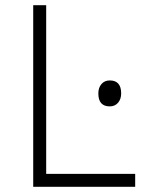

<svg xmlns="http://www.w3.org/2000/svg" viewBox="-20 -720 576 740"><path d="M108 0V-700H158V-50H501V0ZM403 -310Q359 -310 359 -360Q359 -382 371 -396Q383 -410 403 -410Q447 -410 447 -360Q447 -338 435 -324Q423 -310 403 -310Z"/></svg>

Font: Lexend Deca ExtraLight
Style: Regular
Weight: 200
Designer: Bonnie Shaver-Troup, Thomas Jockin
Foundry: Lexend
Version: Version 1.008; ttfautohint (v1.8.4.7-5d5b)